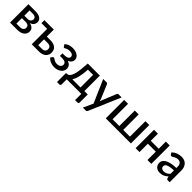

<svg xmlns="http://www.w3.org/2000/svg" viewBox="393 -2056 3763 3763"><g transform="rotate(45 2275.0 -174.0)"><path d="M268 -74.5Q312 -74.5 337.8 -95.8Q363.5 -117 363.5 -153Q363.5 -168.5 359 -182Q354.5 -195.5 343.5 -205.2Q332.5 -215 314.2 -220.5Q296 -226 268.5 -226H168V-74.5ZM168 -439V-293.5H256.5Q276.5 -293.5 293.2 -299.2Q310 -305 322.2 -315.2Q334.5 -325.5 341.2 -339.8Q348 -354 348 -371.5Q348 -384 343.5 -396.2Q339 -408.5 328.2 -418Q317.5 -427.5 300 -433.2Q282.5 -439 256.5 -439ZM260 -510Q307.5 -510 342 -500.8Q376.5 -491.5 398.8 -475Q421 -458.5 431.5 -436Q442 -413.5 442 -387.5Q442 -371 437.5 -353Q433 -335 422 -318.8Q411 -302.5 392.2 -289Q373.5 -275.5 344.5 -268Q399 -258 430.8 -228.2Q462.5 -198.5 462.5 -149Q462.5 -111 447 -83Q431.5 -55 404.8 -36.5Q378 -18 342.8 -9Q307.5 0 268.5 0H65.5V-510Z M869.5 -78Q893 -78 910.8 -84.2Q928.5 -90.5 940.2 -101.2Q952 -112 957.8 -127Q963.5 -142 963.5 -160Q963.5 -176 958.2 -190.2Q953 -204.5 941.8 -215.2Q930.5 -226 912.5 -232.2Q894.5 -238.5 868.5 -238.5H769V-78ZM868 -316Q921 -316 957.5 -303.2Q994 -290.5 1016.5 -269Q1039 -247.5 1049 -219.2Q1059 -191 1059 -160.5Q1059 -125 1046.5 -95.8Q1034 -66.5 1009.8 -45Q985.5 -23.5 950.2 -11.8Q915 0 869.5 0H667V-427.5H508V-510H769V-316Z M1118 -456Q1147 -483.5 1189 -500.8Q1231 -518 1289.5 -518Q1336.5 -518 1372.5 -506.8Q1408.5 -495.5 1433 -476.8Q1457.5 -458 1470.2 -433.5Q1483 -409 1483 -382.5Q1483 -367.5 1478.5 -351.8Q1474 -336 1463.8 -321Q1453.5 -306 1436.8 -293Q1420 -280 1395.5 -271.5Q1441 -256.5 1467.5 -225.2Q1494 -194 1494 -147.5Q1494 -111 1477.2 -82.2Q1460.5 -53.5 1432.8 -33.5Q1405 -13.5 1368.8 -3Q1332.5 7.5 1293.5 7.5Q1270 7.5 1244.8 3.2Q1219.5 -1 1194.8 -10.8Q1170 -20.5 1147 -36Q1124 -51.5 1105.5 -74L1136.5 -113.5Q1142.5 -123.5 1156.5 -123.5Q1166.5 -123.5 1177 -116Q1187.5 -108.5 1201.8 -99.5Q1216 -90.5 1236.2 -83Q1256.5 -75.5 1286.5 -75.5Q1311.5 -75.5 1331 -81.5Q1350.5 -87.5 1364 -98.5Q1377.5 -109.5 1384.5 -124.2Q1391.5 -139 1391.5 -156.5Q1391.5 -190.5 1363.8 -210.2Q1336 -230 1276.5 -230H1219V-301H1276.5Q1328.5 -301 1357 -320Q1385.5 -339 1385.5 -369.5Q1385.5 -397 1360.8 -416Q1336 -435 1286.5 -435Q1258.5 -435 1238.8 -429.2Q1219 -423.5 1205.5 -416.8Q1192 -410 1182.8 -404.5Q1173.5 -399 1166.5 -399Q1159 -399 1153.8 -402Q1148.5 -405 1142.5 -414.5Z M1941 -77.5V-426.5H1798Q1793.5 -356.5 1785.2 -301Q1777 -245.5 1766.2 -202.8Q1755.5 -160 1742.5 -129.2Q1729.5 -98.5 1715.5 -77.5ZM2138.5 -81V140.5Q2138.5 155.5 2129.8 164.2Q2121 173 2107.5 173H2041V0H1637.5V142.5Q1637.5 154 1630.2 163.5Q1623 173 1608 173H1540V-77.5H1555.5Q1573 -77.5 1590 -82.8Q1607 -88 1622.5 -104Q1638 -120 1652 -149.2Q1666 -178.5 1677.2 -226.5Q1688.5 -274.5 1697 -344Q1705.5 -413.5 1710.5 -510H2045V-81Z M2649.5 -510 2368.5 145Q2363 156.5 2355.2 163Q2347.5 169.5 2331.5 169.5H2252L2346 -34.5L2138 -510H2231.5Q2245 -510 2252.2 -503.8Q2259.5 -497.5 2263 -489L2384.5 -199.5Q2389 -187 2392.8 -174.8Q2396.5 -162.5 2400 -149.5Q2404 -162.5 2408 -175Q2412 -187.5 2417 -200L2533.5 -489Q2537 -498 2545.2 -504Q2553.5 -510 2563.5 -510Z M3415 -510V0H2719V-510H2826.5V-81H3013.5V-510H3121V-81H3308V-510Z M3981.5 -510V0H3874.5V-231.5H3654V0H3546.5V-510H3654V-312.5H3874.5V-510Z M4385.5 -223Q4328 -221 4288.5 -213.8Q4249 -206.5 4224.5 -195.2Q4200 -184 4189.2 -168.5Q4178.5 -153 4178.5 -134.5Q4178.5 -116.5 4184.2 -103.8Q4190 -91 4200.2 -82.8Q4210.5 -74.5 4224.2 -70.8Q4238 -67 4254.5 -67Q4296.5 -67 4326.8 -82.8Q4357 -98.5 4385.5 -128.5ZM4100.5 -439Q4187 -519.5 4306.5 -519.5Q4350.5 -519.5 4384.8 -505.2Q4419 -491 4442.2 -465Q4465.5 -439 4477.8 -403.2Q4490 -367.5 4490 -324V0H4442Q4426.5 0 4418.5 -4.8Q4410.5 -9.5 4405 -24L4394.5 -65.5Q4375 -48 4356 -34.2Q4337 -20.5 4316.8 -11Q4296.5 -1.5 4273.2 3.2Q4250 8 4222 8Q4191 8 4164.2 -0.5Q4137.5 -9 4118 -26.2Q4098.5 -43.5 4087.2 -69Q4076 -94.5 4076 -129Q4076 -158.5 4091.8 -186.5Q4107.5 -214.5 4143.8 -236.8Q4180 -259 4239.2 -273.5Q4298.5 -288 4385.5 -290V-324Q4385.5 -379 4362 -406Q4338.5 -433 4293 -433Q4262 -433 4241 -425.2Q4220 -417.5 4204.5 -408.5Q4189 -399.5 4177 -391.8Q4165 -384 4151.5 -384Q4140.5 -384 4132.8 -389.8Q4125 -395.5 4120 -404Z"/></g></svg>

Font: Lato SemiBold
Style: Regular
Weight: 600
Designer: Lukasz Dziedzic with Adam Twardoch and Botio Nikoltchev
Foundry: tyPoland Lukasz Dziedzic
Version: Version 2.015; 2015-08-06; http://www.latofonts.com/